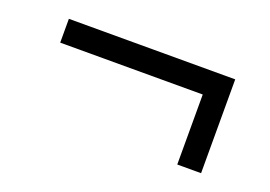

<svg xmlns="http://www.w3.org/2000/svg" viewBox="-52 -456 703 500"><g transform="rotate(20 299.5 -206.0)"><path d="M530 -336V-76H464V-270H69V-336Z"/></g></svg>

Font: MedMera Sans
Style: Regular
Weight: 400
Designer: Kasper Nordkvist
Foundry: UNCUT.wtf
Version: Version 1.300